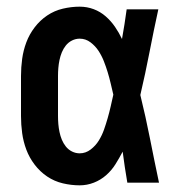

<svg xmlns="http://www.w3.org/2000/svg" viewBox="-20 -548 540 576"><path d="M219 8Q194 8 168.5 2Q143 -4 121.5 -18.5Q100 -33 84 -54Q68 -75 59 -99Q50 -123 46.5 -148.5Q43 -174 43 -200V-320Q43 -346 46.5 -371.5Q50 -397 59 -421Q68 -445 84 -466Q100 -487 121.5 -501.5Q143 -516 168.5 -522Q194 -528 219 -528Q241 -528 261 -520.5Q281 -513 297 -499Q313 -485 325 -467.5Q337 -450 346 -431Q350 -453 353.5 -475.5Q357 -498 360 -520H455Q441 -456 428.5 -391.5Q416 -327 401 -263Q417 -198 430 -132Q443 -66 457 0H362Q358 -23 354.5 -46.5Q351 -70 348 -93Q338 -74 326.5 -55.5Q315 -37 298.5 -22.5Q282 -8 261.5 0Q241 8 219 8ZM219 -88Q237 -88 252 -99.5Q267 -111 276.5 -126.5Q286 -142 292 -159Q298 -176 303 -193.5Q308 -211 312 -228.5Q316 -246 320 -264Q316 -281 312 -298Q308 -315 303 -331.5Q298 -348 291.5 -364.5Q285 -381 275.5 -395.5Q266 -410 251.5 -421Q237 -432 219 -432Q207 -432 196 -426.5Q185 -421 177.5 -411.5Q170 -402 165.5 -391Q161 -380 158.5 -368Q156 -356 155 -344Q154 -332 154 -320V-200Q154 -188 155 -176Q156 -164 158.5 -152Q161 -140 165.5 -129Q170 -118 177.5 -108.5Q185 -99 196 -93.5Q207 -88 219 -88Z"/></svg>

Font: Iosevka Custom
Style: Bold
Weight: 700
Monospace: yes
Designer: Belleve Invis
Foundry: Belleve Invis
Version: Version 30.3.3; ttfautohint (v1.8.3)